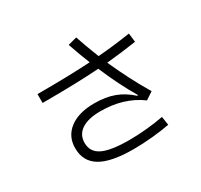

<svg xmlns="http://www.w3.org/2000/svg" viewBox="-169 -1030 1339 1279"><g transform="rotate(-30 500.0 -391.0)"><path d="M252 -172Q252 -102 316 -71Q380 -40 522 -40Q586 -40 658 -47Q730 -54 785 -65L795 1Q739 12 662.5 19.5Q586 27 515 27Q343 27 261.5 -22Q180 -71 180 -173Q180 -264 249.5 -316.5Q319 -369 439 -369Q526 -369 591 -345Q656 -321 714 -268L719 -272Q645 -396 578 -555Q411 -543 143 -543V-611Q390 -611 550 -621Q518 -700 487 -791L555 -809Q580 -733 622 -627Q735 -635 872 -656L880 -588Q765 -571 650 -560Q724 -394 811 -248L754 -210Q627 -303 449 -303Q354 -303 303 -269Q252 -235 252 -172Z"/></g></svg>

Font: IBM Plex Sans SC
Style: Regular
Weight: 400
Designer: Mike Abbink; Paul van der Laan; Pieter van Rosmalen; Eunyou Noh; Wujin Sim; Chorong Kim; Dohee Lee; Yejin We; Jinhee Kim
Foundry: Sandoll Inc.
Version: Version 1.000